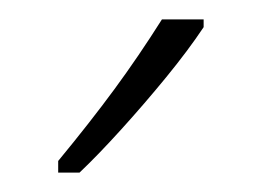

<svg xmlns="http://www.w3.org/2000/svg" viewBox="-20 -784 270 198"><path d="M190 -756Q174 -732 151.5 -704.5Q129 -677 105 -650.5Q81 -624 62 -606H40V-618Q73 -658 98 -692Q123 -726 147 -764H190Z"/></svg>

Font: Noto Sans Gurmukhi ExtraCondensed ExtraLight
Style: Regular
Weight: 200
Width: 2
Designer: Jelle Bosma - Monotype Design Team
Foundry: Monotype Imaging Inc.
Version: Version 2.004; ttfautohint (v1.8.4.7-5d5b)